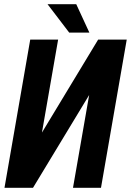

<svg xmlns="http://www.w3.org/2000/svg" viewBox="-20 -901 628 921"><path d="M450.7 -710.9H587.9L464.4 0H330.1L407.7 -445.3L138.2 0H1.5L125 -710.9H258.8L181.2 -265.1ZM408.7 -744.6H312L208 -880.9H345.7Z"/></svg>

Font: Roboto Mono
Style: Bold Italic
Weight: 700
Designer: Google
Version: Version 2.000985; 2015; ttfautohint (v1.3)